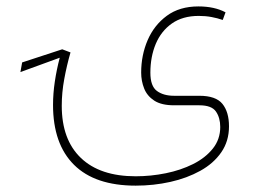

<svg xmlns="http://www.w3.org/2000/svg" viewBox="-20 -335 799 601"><path d="M43.9 -109.4 49.3 -139.6 174.8 -180.7 200.7 -170.9Q189 -130.4 181.2 -87.9Q173.3 -45.4 173.3 -3.9Q173.3 102.1 233.2 159.4Q293 216.8 404.8 216.8Q452.1 216.8 499 207.3Q545.9 197.8 584.5 178.5Q623 159.2 646.2 130.1Q669.4 101.1 669.4 62.5Q669.4 33.7 656 14.2Q642.6 -5.4 604 -5.4H524.9Q485.4 -5.4 462.9 -20Q440.4 -34.7 431.2 -58.1Q421.9 -81.5 421.9 -107.9Q421.9 -162.1 442.1 -209.2Q462.4 -256.3 502.2 -285.6Q542 -314.9 601.1 -314.9Q651.4 -314.9 686 -296.4L677.2 -272.5Q660.6 -278.3 642.1 -281.7Q623.5 -285.2 602.1 -285.2Q551.8 -285.2 518.1 -261.5Q484.4 -237.8 467.5 -197.5Q450.7 -157.2 450.7 -107.4Q450.7 -65.4 471.2 -50.3Q491.7 -35.2 524.9 -35.2H604Q655.8 -35.2 676.3 -9.8Q696.8 15.6 696.8 60.5Q696.8 106.9 672.6 141.8Q648.4 176.8 606.9 199.7Q565.4 222.7 513.2 234.4Q460.9 246.1 404.8 246.1Q277.3 246.1 211.7 180.9Q146 115.7 146 -6.8Q146 -42 151.6 -79.6Q157.2 -117.2 167 -154.3Z"/></svg>

Font: Vazirmatn FD NL Thin
Style: Regular
Weight: 100
Designer: Saber Rastikerdar
Foundry: Saber Rastikerdar
Version: Version 33.003